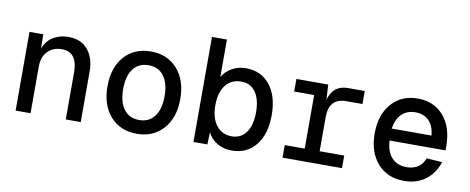

<svg xmlns="http://www.w3.org/2000/svg" viewBox="-63 -988 3126 1278"><g transform="rotate(10 1500.0 -349.0)"><path d="M80 0V-532H173L175 -436Q195 -490 239.5 -517Q284 -544 342 -544Q428 -544 474 -488Q520 -432 520 -343V0H419V-317Q419 -456 313 -456Q255 -456 218 -419Q181 -382 181 -315V0Z M900 12Q788 12 721 -63.5Q654 -139 654 -266Q654 -393 721 -468.5Q788 -544 900 -544Q1011 -544 1078.5 -468.5Q1146 -393 1146 -266Q1146 -139 1078.5 -63.5Q1011 12 900 12ZM796.5 -129.5Q833 -81 900 -81Q967 -81 1003.5 -130Q1040 -179 1040 -266Q1040 -353 1003.5 -402Q967 -451 900 -451Q833 -451 796.5 -402.5Q760 -354 760 -266Q760 -178 796.5 -129.5Z M1542 12Q1486 12 1443.5 -13Q1401 -38 1379 -82L1376 0H1282V-710H1383V-457Q1404 -494 1446 -519Q1488 -544 1542 -544Q1644 -544 1704 -469.5Q1764 -395 1764 -266Q1764 -137 1704 -62.5Q1644 12 1542 12ZM1525 -81Q1588 -81 1623 -130Q1658 -179 1658 -266Q1658 -354 1623.5 -402.5Q1589 -451 1527 -451Q1459 -451 1421 -402Q1383 -353 1383 -266Q1383 -180 1421.5 -130.5Q1460 -81 1525 -81Z M1884 0V-85H2019V-447H1884V-532H2099L2105 -430Q2132 -532 2233 -532H2346V-444H2237Q2120 -444 2120 -316V-85H2286V0Z M2707 12Q2594 12 2527 -63.5Q2460 -139 2460 -266Q2460 -392 2526.5 -468Q2593 -544 2704 -544Q2812 -544 2878 -469Q2944 -394 2944 -264V-236H2566Q2570 -160 2607.5 -120.5Q2645 -81 2708 -81Q2754 -81 2785.5 -102.5Q2817 -124 2829 -162L2935 -155Q2911 -78 2851.5 -33Q2792 12 2707 12ZM2566 -317H2835Q2829 -383 2794 -417Q2759 -451 2704 -451Q2647 -451 2611.5 -416.5Q2576 -382 2566 -317Z"/></g></svg>

Font: Txt Mono Medium
Style: Regular
Weight: 500
Monospace: yes
Designer: Open Source
Foundry: XRLN
Version: Version 1.0